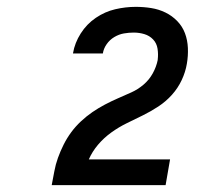

<svg xmlns="http://www.w3.org/2000/svg" viewBox="-20 -863 640 560"><path d="M131 -323V-324Q135 -344 138.5 -363.5Q142 -383 149 -402.5Q156 -422 165.5 -441Q175 -460 187.5 -477Q200 -494 216 -509Q232 -524 249.5 -536Q267 -548 286 -558Q305 -568 324.5 -576.5Q344 -585 363 -593.5Q382 -602 398.5 -616Q415 -630 425.5 -649Q436 -668 440 -688V-689Q442 -705 439.5 -721Q437 -737 426.5 -748Q416 -759 401 -763.5Q386 -768 370 -768Q356 -768 341.5 -765.5Q327 -763 313.5 -755Q300 -747 291 -734Q282 -721 280 -707H193V-708Q198 -738 215.5 -765.5Q233 -793 259.5 -811Q286 -829 316 -836Q346 -843 376 -843Q399 -843 421 -839.5Q443 -836 462.5 -826.5Q482 -817 497 -801.5Q512 -786 519.5 -766Q527 -746 528 -723Q529 -700 525 -677Q521 -653 510 -629.5Q499 -606 481.5 -586.5Q464 -567 442 -552.5Q420 -538 396.5 -526.5Q373 -515 349.5 -503.5Q326 -492 304.5 -476.5Q283 -461 266 -441Q249 -421 239 -398H476L463 -323Z"/></svg>

Font: Iosevka Aile Semibold Oblique
Style: Regular
Weight: 600
Italic angle: -9°
Designer: Belleve Invis
Foundry: Belleve Invis
Version: Version 31.1.0; ttfautohint (v1.8.4)